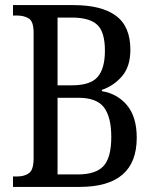

<svg xmlns="http://www.w3.org/2000/svg" viewBox="-20 -734 607 754"><path d="M31 0V-41H47Q76 -41 94 -54Q112 -67 112 -113V-605Q112 -650 93 -661.5Q74 -673 47 -673H31V-714H268Q379 -714 435.5 -672Q492 -630 492 -539Q492 -473 459.5 -435Q427 -397 380 -381V-376Q441 -366 479 -320.5Q517 -275 517 -193Q517 0 293 0ZM263 -399Q335 -399 363.5 -432Q392 -465 392 -535Q392 -609 361.5 -637Q331 -665 262 -665H206V-399ZM286 -49Q356 -49 386.5 -82Q417 -115 417 -196Q417 -274 388.5 -312Q360 -350 288 -350H206V-49Z"/></svg>

Font: Noto Serif Tamil Condensed
Style: Regular
Weight: 400
Width: 3
Designer: Indian Type Foundry, Tom Grace, and the Monotype Design Team
Foundry: Monotype Imaging Inc.
Version: Version 2.004; ttfautohint (v1.8.4.7-5d5b)